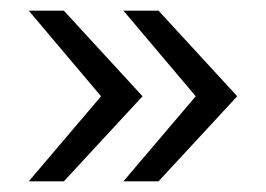

<svg xmlns="http://www.w3.org/2000/svg" viewBox="-20 -417 500 361"><path d="M212 -76 348 -236 212 -397H278L426 -236L278 -76ZM34 -76 170 -236 34 -397H100L248 -236L100 -76Z"/></svg>

Font: Mukta Mahee Light
Style: Regular
Weight: 300
Designer: Shuchita Grover, Noopur Datye, Girish Dalvi, Yashodeep Gholap
Foundry: Ek Type
Version: Version 2.538;PS 1.000;hotconv 16.6.51;makeotf.lib2.5.65220;